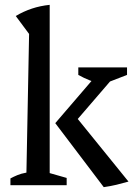

<svg xmlns="http://www.w3.org/2000/svg" viewBox="-20 -764 559 792"><path d="M23 0V-28Q36 -35 51.5 -41.5Q67 -48 89 -52L100 -624L45 -698Q77 -717 111.5 -728.5Q146 -740 185 -744V-50L255 -30V0ZM408 8 208 -256 397 -476H465V-464L273 -241L275 -305L510 -15Q486 -8 461 -2Q436 4 408 8ZM406 -417Q377 -422 351.5 -432Q326 -442 303 -455V-486H504V-455Z"/></svg>

Font: Piazzolla 24pt Medium
Style: Regular
Weight: 500
Designer: Juan Pablo del Peral
Foundry: Huerta Tipografica
Version: Version 2.005